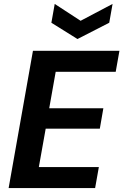

<svg xmlns="http://www.w3.org/2000/svg" viewBox="-20 -959 629 979"><path d="M24 0 148 -700H589L570 -593H264L231 -407H507L489 -303H213L178 -107H484L465 0ZM554 -939 537 -843 375 -760 242 -843 259 -939 391 -853Z"/></svg>

Font: DM Sans 17pt
Style: Bold Italic
Weight: 700
Italic angle: -10°
Version: Version 4.004;gftools[0.9.30]